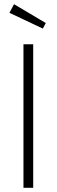

<svg xmlns="http://www.w3.org/2000/svg" viewBox="-20 -895 270 915"><path d="M46.9 -875 198.2 -785.2 184.1 -758.8 24.9 -834ZM138.2 -684.1V0H91.8V-684.1Z"/></svg>

Font: Fira Sans Compressed ExtraLight
Style: Regular
Weight: 250
Width: 1
Designer: Carrois Corporate & Edenspiekermann AG
Foundry: Carrois Corporate GbR & Edenspiekermann AG
Version: Version 4.203;PS 004.203;hotconv 1.0.88;makeotf.lib2.5.64775